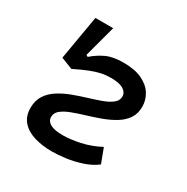

<svg xmlns="http://www.w3.org/2000/svg" viewBox="-152 -775 889 914"><g transform="rotate(30 293.0 -318.0)"><path d="M252 9.8Q198.7 9.8 155.5 -3.4Q112.3 -16.6 86.9 -45.2Q61.5 -73.7 61.5 -120.1Q61.5 -161.1 80.6 -189.7Q99.6 -218.3 131.1 -238Q162.6 -257.8 200.2 -271.7Q237.8 -285.6 275.1 -296.9Q312.5 -308.1 344 -319.8Q375.5 -331.5 394.5 -346.9Q413.6 -362.3 413.6 -384.3Q413.6 -406.7 391.4 -420.7Q369.1 -434.6 321.8 -434.6Q295.4 -434.6 270 -429.2Q244.6 -423.8 213.1 -411.4Q181.6 -398.9 137.2 -377L127.9 -492.7L175.8 -465.3Q207.5 -493.2 244.4 -510.3Q281.2 -527.3 338.4 -527.3Q401.4 -527.3 441.7 -507.8Q481.9 -488.3 501 -456.8Q520 -425.3 520 -389.2Q520 -350.6 501 -323.2Q481.9 -295.9 450.4 -277.1Q418.9 -258.3 381.3 -244.6Q343.8 -231 306.4 -219.7Q269 -208.5 237.5 -196.5Q206.1 -184.6 187 -169.2Q168 -153.8 168 -131.3Q168 -108.9 189.9 -95.9Q211.9 -83 259.3 -83Q300.3 -83 353.5 -94.5Q406.7 -106 457 -132.8L486.8 -53.7Q455.1 -29.3 412.8 -15.4Q370.6 -1.5 328.1 4.2Q285.6 9.8 252 9.8ZM137.2 -377 73.7 -401.9 115.2 -644.5H212.9L159.7 -446.8Z"/></g></svg>

Font: Cascadia Code
Style: Italic
Weight: 400
Italic angle: -10°
Designer: Aaron Bell
Foundry: Saja Typeworks
Version: Version 2407.024